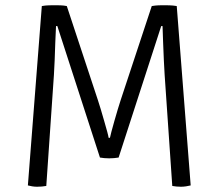

<svg xmlns="http://www.w3.org/2000/svg" viewBox="-20 -706 831 730"><path d="M139 -683Q152.5 -685.5 167 -685.8Q181.5 -686 188 -686Q195.5 -686 208.5 -685.8Q221.5 -685.5 234 -683L352 -326Q356.5 -313 363 -291Q369.5 -269 376.2 -245.8Q383 -222.5 387.8 -204.8Q392.5 -187 393 -182H398Q399 -187 403.5 -204.8Q408 -222.5 414.8 -245.8Q421.5 -269 428 -291Q434.5 -313 439 -326L557 -683Q572 -685.5 583.8 -685.8Q595.5 -686 603 -686Q610 -686 623.5 -685.8Q637 -685.5 652 -683L705 -1Q697.5 1 687.2 2.5Q677 4 668 4Q659 4 651.2 3.2Q643.5 2.5 635 1L606 -421Q604.5 -443 603 -476Q601.5 -509 600.2 -544Q599 -579 598 -607H593L431 -107Q423 -105.5 413.5 -104.8Q404 -104 395 -104Q385.5 -104 376.5 -104.8Q367.5 -105.5 360 -107L198 -607H193Q191.5 -579 190.2 -544Q189 -509 187.8 -476Q186.5 -443 185 -421L156 1Q148 2.5 139 3.2Q130 4 121 4Q112 4 102.5 2.5Q93 1 86 -1Z"/></svg>

Font: Signika Negative Light Light
Style: Regular
Weight: 300
Version: Version 2.001